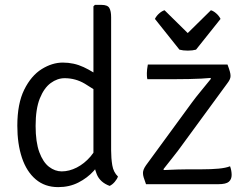

<svg xmlns="http://www.w3.org/2000/svg" viewBox="-20 -755 1009 787"><path d="M435.5 -138.5Q435.5 -106.5 440.2 -77.8Q445 -49 463.5 -31.5Q460 -21 450.5 -9.8Q441 1.5 429.5 7Q390 -7.5 376.5 -41Q363 -74.5 363 -114.5V-729L369 -735H396Q421 -735 428.2 -722.2Q435.5 -709.5 435.5 -684.5ZM51 -239.5Q51 -330.5 79.5 -387.8Q108 -445 151 -471.8Q194 -498.5 237.5 -498.5Q283 -498.5 323 -479.8Q363 -461 399 -433L395 -367Q366 -389 327.8 -411.8Q289.5 -434.5 245 -434.5Q215 -434.5 187.8 -414.5Q160.5 -394.5 143.2 -351.5Q126 -308.5 126 -239Q126 -172.5 141.2 -131.2Q156.5 -90 181 -71.2Q205.5 -52.5 233 -52.5Q263.5 -52.5 294.5 -68.2Q325.5 -84 350.8 -113.2Q376 -142.5 388.5 -183L402 -113Q390 -83 364 -54.2Q338 -25.5 301.2 -6.8Q264.5 12 218.5 12Q164 12 126.5 -19.8Q89 -51.5 70 -108.2Q51 -165 51 -239.5ZM766.5 -334.5Q783 -357 804.2 -382.5Q825.5 -408 845 -432.5L842 -435.5Q830 -434 805.8 -432.8Q781.5 -431.5 754 -431Q726.5 -430.5 704.5 -430.5H584Q582.5 -436.5 582.2 -444Q582 -451.5 582 -455.5Q582 -461 583 -471Q584 -481 586 -490.5H912.5Q919.5 -472 922.2 -461.8Q925 -451.5 925 -443.5Q925 -437 922 -430Q919 -423 912.5 -414.5L728 -162.5Q711 -138.5 689 -111Q667 -83.5 649.5 -61L652.5 -58Q678.5 -59.5 706.2 -60.2Q734 -61 752 -61H807Q847 -61 876.2 -63.8Q905.5 -66.5 923 -73.5Q926 -65.5 927.8 -56Q929.5 -46.5 929.5 -38Q929.5 -20 918 -10Q906.5 0 874.5 0H578.5Q571.5 -19 568.8 -28.2Q566 -37.5 566 -46Q566 -52.5 568.8 -60Q571.5 -67.5 578.5 -77.5ZM715.5 -551.5 615 -677.5Q621.5 -690.5 632.8 -700.2Q644 -710 654.5 -713L749.5 -619.5L844.5 -713Q855 -710 866.2 -700.2Q877.5 -690.5 884 -677.5L783.5 -551.5Q769 -547.5 749.5 -547.5Q730 -547.5 715.5 -551.5Z"/></svg>

Font: Signika Light Light
Style: Regular
Weight: 300
Version: Version 2.001